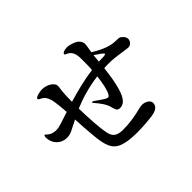

<svg xmlns="http://www.w3.org/2000/svg" viewBox="-142 -1022 1284 1284"><g transform="rotate(-45 500.0 -380.0)"><path d="M903 -534C900 -538 896 -540 891 -543C887 -545 885 -545 881 -546C871 -547 855 -547 840 -548C791 -550 728 -582 685 -609C690 -637 695 -668 695 -676C695 -699 683 -713 670 -723C655 -734 620 -748 592 -748C575 -748 547 -742 547 -728C547 -724 552 -721 557 -719C585 -708 603 -688 606 -641C606 -625 607 -593 606 -557C605 -546 605 -534 604 -522C520 -511 436 -489 359 -466C359 -512 361 -552 364 -573C366 -586 368 -596 368 -606C368 -616 365 -626 354 -637C333 -657 304 -667 275 -667C253 -667 209 -657 209 -643C209 -638 216 -632 229 -627C247 -618 260 -604 270 -573C277 -550 283 -492 286 -443L203 -416C182 -409 166 -406 151 -406C120 -406 100 -417 88 -428C81 -435 77 -439 73 -439C70 -439 66 -434 66 -420C66 -367 105 -319 167 -319C203 -319 224 -336 290 -368C292 -332 294 -277 299 -228C304 -171 311 -87 349 -55C381 -21 453 -12 524 -12C580 -12 636 -18 664 -21C697 -26 738 -37 738 -77C738 -103 706 -121 674 -121C665 -121 656 -119 644 -116C584 -100 523 -92 472 -92C427 -92 390 -101 379 -153C366 -214 361 -313 359 -402C428 -431 507 -455 599 -467C592 -409 582 -354 565 -327C563 -324 562 -322 559 -319C556 -317 552 -316 549 -316C533 -316 487 -353 468 -365C462 -369 457 -371 454 -371C452 -371 451 -369 451 -368C451 -366 452 -362 458 -356C481 -329 513 -291 522 -247C529 -223 533 -209 558 -209C608 -209 630 -264 645 -322C657 -366 665 -423 671 -473C687 -474 704 -474 722 -474C775 -474 868 -456 881 -456C905 -456 923 -476 923 -499C923 -510 915 -525 903 -534ZM708 -530C697 -530 687 -530 676 -529L681 -580C681 -582 681 -583 682 -585C711 -566 742 -544 742 -538C742 -531 722 -530 708 -530Z"/></g></svg>

Font: Shippori Mincho OTF SemiBold
Style: Regular
Weight: 600
Designer: FONTDASU
Foundry: FONTDASU / Google Inc. / but / Adobe
Version: Version 3.300;hotconv 1.0.109;makeotfexe 2.5.65596